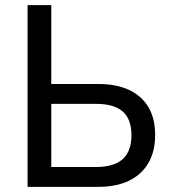

<svg xmlns="http://www.w3.org/2000/svg" viewBox="-20 -725 669 745"><path d="M87 0V-705H179V-399H363Q432 -399 481 -376Q530 -353 556 -309Q582 -265 582 -201Q582 -137 555.5 -92Q529 -47 480 -23.5Q431 0 363 0ZM179 -77H352Q422 -77 456 -107.5Q490 -138 490 -200Q490 -263 456 -292.5Q422 -322 353 -322H179Z"/></svg>

Font: Nunito Sans 10pt SemiCondensed Medium
Style: Regular
Weight: 500
Width: 4
Designer: Vernon Adams
Foundry: Vernon Adams
Version: Version 3.101;gftools[0.9.27]